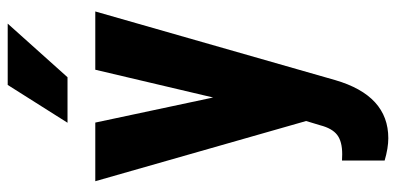

<svg xmlns="http://www.w3.org/2000/svg" viewBox="-278 -512 1003 486"><g transform="rotate(-90 223.0 -268.5)"><path d="M116.7 213.4Q91.8 213.4 60.1 204.1V96.2L76.2 96.7Q108.4 96.7 125 84Q141.6 71.3 149.4 41L160.2 5.4L7.8 -528.3H156.2L219.7 -230L290 -528.3H437.5L263.7 79.1Q224.6 213.4 116.7 213.4ZM251.5 -750H406.7L271 -598.6H155.8Z"/></g></svg>

Font: RobotoCondensed-Bold
Style: Bold
Weight: 700
Designer: Google
Version: Version 2.001240; 2014